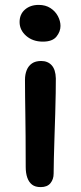

<svg xmlns="http://www.w3.org/2000/svg" viewBox="-20 -753 331 784"><path d="M146 11Q124 11 111 1Q98 -9 91.5 -27.5Q85 -46 85 -71Q85 -145 84.5 -196.5Q84 -248 83.5 -286Q83 -324 82.5 -357Q82 -390 82 -427Q82 -449 89 -466.5Q96 -484 110.5 -494Q125 -504 148 -504Q175 -504 191 -486.5Q207 -469 208 -433Q208 -412 207.5 -373Q207 -334 205.5 -287.5Q204 -241 202.5 -193.5Q201 -146 200 -107Q199 -68 199 -44Q199 -21 186 -5Q173 11 146 11ZM155 -583Q114 -583 87 -606.5Q60 -630 60 -663Q60 -695 82 -714Q104 -733 138 -733Q166 -733 186 -720Q206 -707 216.5 -687Q227 -667 227 -647Q227 -624 210.5 -603.5Q194 -583 155 -583Z"/></svg>

Font: Shantell Sans Light Medium
Style: Regular
Weight: 500
Version: Version 1.008;[ac192a2d6]